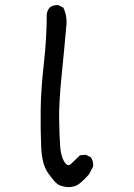

<svg xmlns="http://www.w3.org/2000/svg" viewBox="-20 -760 540 772"><path d="M248 -7.8Q222.7 -11.7 210.9 -20Q199.2 -28.3 173.8 -63.5Q148.4 -98.6 145.5 -169.9Q142.6 -241.2 143.6 -320.3Q144.5 -399.4 156.2 -503.4Q168 -607.4 168 -702.1Q169.9 -717.8 179.7 -729.5Q193.4 -741.2 214.8 -739.3L234.4 -729.5Q252 -694.3 246.1 -649.4Q238.3 -560.5 227.5 -453.6Q216.8 -346.7 217.8 -281.2Q218.8 -215.8 221.7 -173.8Q224.6 -131.8 238.3 -109.9Q252 -87.9 265.6 -101.1Q279.3 -114.3 301.8 -135.7L325.2 -137.7L344.7 -127.9Q356.4 -112.3 354.5 -90.8L338.9 -60.5Q319.3 -37.1 299.3 -21.5Q279.3 -5.9 248 -7.8Z"/></svg>

Font: JasonHandwriting1
Style: Regular
Weight: 400
Version: Version 1.48.20